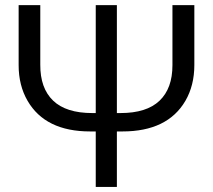

<svg xmlns="http://www.w3.org/2000/svg" viewBox="-20 -734 836 754"><path d="M439 0H356V-217.8H334Q158.2 -217.8 88.4 -337.9Q53.2 -398.4 53.2 -478V-713.9H138.2V-480Q137.7 -387.7 188.5 -338.9Q239.3 -290 342.8 -290H356V-713.9H439V-290H453.1Q555.7 -290 606.4 -338.4Q657.2 -386.7 657.2 -478V-713.9H743.2V-479Q743.2 -398.4 708 -337.9Q637.7 -217.8 460.9 -217.8H439Z"/></svg>

Font: OpenSans
Style: Regular
Weight: 400
Foundry: Ascender Corporation
Version: Version 1.10